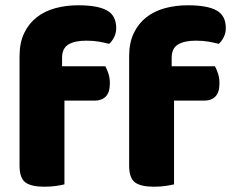

<svg xmlns="http://www.w3.org/2000/svg" viewBox="-20 -699 885 727"><path d="M215 -448H379Q385 -437 390.5 -420.5Q396 -404 396 -384Q396 -349 380.5 -333.5Q365 -318 339 -318H224V-1Q213 2 192.5 5Q172 8 148 8Q98 8 76 -8.5Q54 -25 54 -72V-486Q54 -537 71.5 -573.5Q89 -610 119 -633.5Q149 -657 189.5 -668Q230 -679 276 -679Q350 -679 385 -659.5Q420 -640 420 -593Q420 -573 411.5 -557Q403 -541 393 -533Q374 -538 353.5 -541.5Q333 -545 306 -545Q263 -545 239 -530.5Q215 -516 215 -480ZM630 -448H794Q800 -437 805.5 -420.5Q811 -404 811 -384Q811 -349 795.5 -333.5Q780 -318 754 -318H639V-1Q628 2 607.5 5Q587 8 563 8Q513 8 491 -8.5Q469 -25 469 -72V-486Q469 -537 486.5 -573.5Q504 -610 534 -633.5Q564 -657 604.5 -668Q645 -679 691 -679Q765 -679 800 -659.5Q835 -640 835 -593Q835 -573 826.5 -557Q818 -541 808 -533Q789 -538 768.5 -541.5Q748 -545 721 -545Q678 -545 654 -530.5Q630 -516 630 -480Z"/></svg>

Font: Baloo 2 Latin ExtraBold
Style: Regular
Weight: 400
Designer: Sarang Kulkarni and Ek Type
Foundry: Ek Type
Version: Version 1.001